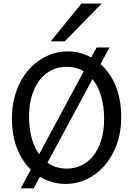

<svg xmlns="http://www.w3.org/2000/svg" viewBox="-20 -1011 753 1068"><path d="M141.6 -363.8Q141.6 -296.9 156 -244.1Q170.4 -191.4 197.8 -153.3L445.8 -614.3Q403.8 -639.6 351.6 -639.6Q305.2 -639.6 266.6 -620.4Q228 -601.1 200.2 -565.2Q172.4 -529.3 157 -478.3Q141.6 -427.2 141.6 -363.8ZM559.1 -349.1Q559.1 -421.4 542.2 -477.3Q525.4 -533.2 494.6 -571.3L244.1 -106Q290 -73.2 351.6 -73.2Q396.5 -73.2 434.6 -92Q472.7 -110.8 500.2 -146.2Q527.8 -181.6 543.5 -232.9Q559.1 -284.2 559.1 -349.1ZM588.9 -747.1 539.6 -654.8Q564.9 -631.8 586.2 -601.8Q607.4 -571.8 622.6 -535.2Q637.7 -498.5 646 -454.8Q654.3 -411.1 654.3 -361.3Q654.3 -273.4 628.2 -204.1Q602.1 -134.8 558.8 -86.7Q515.6 -38.6 460.4 -13.2Q405.3 12.2 346.7 12.2Q269 12.2 202.1 -27.8L167.5 36.6H95.2L151.4 -67.4Q103.5 -113.8 75 -185.1Q46.4 -256.3 46.4 -351.6Q46.4 -410.2 58.3 -460.4Q70.3 -510.7 91.6 -552.2Q112.8 -593.8 142.1 -626Q171.4 -658.2 205.8 -680.2Q240.2 -702.1 278.6 -713.6Q316.9 -725.1 356.4 -725.1Q391.1 -725.1 424.1 -716.6Q457 -708 487.3 -691.4L517.6 -747.1ZM545.4 -991.2 340.3 -781.2H262.2L433.1 -991.2Z"/></svg>

Font: Andika APac
Style: Regular
Weight: 400
Designer: Victor Gaultney, Annie Olsen, Julie Remington, Don Collingsworth, Eric Hays, Becca Hirsbrunner
Foundry: SIL International
Version: Version 5.000